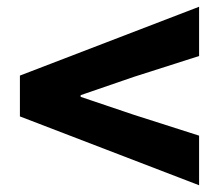

<svg xmlns="http://www.w3.org/2000/svg" viewBox="-20 -664 649 569"><path d="M39 -440 570 -644V-498L376 -436L219 -382V-377L376 -324L570 -262V-115L39 -319Z"/></svg>

Font: Kinto Sans Black
Style: Regular
Weight: 900
Designer: Authors: Ryoko NISHIZUKA  (kana & ideographs); Paul D. Hunt (Latin, Greek & Cyrillic); Wenlong ZHANG  (bopomofo); Sandol
Foundry: Adobe Systems Incorporated, ookami Inc.
Version: Version 0.001